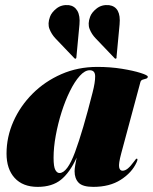

<svg xmlns="http://www.w3.org/2000/svg" viewBox="-20 -719 596 749"><path d="M453 -121Q442 -80 444.8 -66.5Q447.5 -53 458 -53Q468 -53 478.5 -61.5Q489 -70 504.5 -91Q509 -97 510.2 -98.5Q511.5 -100 513.5 -100Q519.5 -100 512.5 -85Q494.5 -45.5 451.2 -17.8Q408 10 344 10Q302.5 10 286.8 -6.2Q271 -22.5 271 -51Q271 -60 273.5 -74.8Q276 -89.5 279 -104Q252.5 -46 218 -18Q183.5 10 127 10Q69 10 37.2 -24.8Q5.5 -59.5 5.5 -120Q5.5 -184.5 32.2 -245Q59 -305.5 107 -353.5Q155 -401.5 219.5 -429.8Q284 -458 359.5 -458Q410 -458 455 -450.8Q500 -443.5 528.2 -434.5Q556.5 -425.5 556.5 -420Q556.5 -414 550 -412.2Q543.5 -410.5 536.5 -408.2Q529.5 -406 527.5 -398ZM189 -103.5Q189 -68.5 195.8 -56.2Q202.5 -44 212 -44Q242.5 -44 272.8 -125.8Q303 -207.5 341 -357.5Q351.5 -398 351.2 -421.5Q351 -445 330 -445Q311 -445 291 -422.8Q271 -400.5 252.8 -363.5Q234.5 -326.5 220.2 -281.5Q206 -236.5 197.5 -190.2Q189 -144 189 -103.5ZM446.5 -623.5 434.5 -496Q434.5 -494.5 434.8 -493.2Q435 -492 432.5 -490.5Q430 -489 427.5 -491.5L353 -569.5Q337.5 -585.5 329.5 -606Q321.5 -626.5 331.5 -653.5Q337.5 -670.5 357.2 -686Q377 -701.5 405 -699Q453 -692.5 446.5 -623.5ZM290 -623.5 278 -496Q278 -492 276 -490.5Q273 -489 270.5 -491.5L196 -569.5Q181 -585.5 173 -606Q165 -626.5 175 -653.5Q181 -670.5 200.5 -686Q220 -701.5 248.5 -699Q270.5 -696 281.8 -676.8Q293 -657.5 290 -623.5Z"/></svg>

Font: Fraunces 144pt S000 Black
Style: Italic
Weight: 900
Italic angle: -16°
Version: Version 1.000; ttfautohint (v1.8.3)